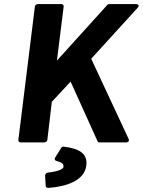

<svg xmlns="http://www.w3.org/2000/svg" viewBox="-20 -686 700 941"><path d="M70 0C69 5 73 12 81 12H197C202 12 211 8 212 0L234 -187L326 -286L458 6C459 9 463 12 468 12H596C619 12 610 -6 610 -6L427 -398L653 -646C671 -665 646 -666 646 -666H517C514 -666 509 -665 506 -662L259 -389L292 -654C293 -659 289 -666 281 -666H165C160 -666 152 -662 151 -654ZM293 33C288 32 283 34 280 39L251 85C243 98 254 102 257 103C285 110 293 118 291 132C290 142 268 154 214 160C206 161 201 169 201 175L204 225C204 231 209 235 216 235C302 229 394 201 403 125C410 69 372 42 293 33Z"/></svg>

Font: Falling Sky
Style: BdObl
Weight: 700
Designer: Paul D. Hunt
Foundry: Adobe Systems Incorporated
Version: Version 1.02